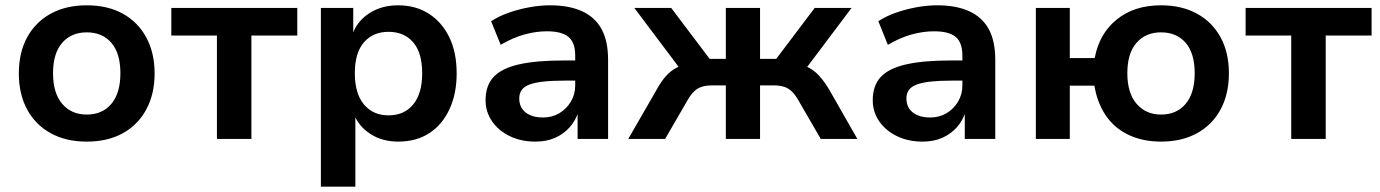

<svg xmlns="http://www.w3.org/2000/svg" viewBox="-20 -524 5203 724"><path d="M307 10Q229 10 171.5 -21.5Q114 -53 82.5 -111Q51 -169 51 -247Q51 -326 82.5 -383.5Q114 -441 171.5 -472.5Q229 -504 307 -504Q386 -504 443 -472.5Q500 -441 531.5 -383Q563 -325 563 -247Q563 -169 531.5 -111Q500 -53 443 -21.5Q386 10 307 10ZM307 -92Q366 -92 400 -132.5Q434 -173 434 -248Q434 -323 400 -362.5Q366 -402 307 -402Q249 -402 214.5 -362.5Q180 -323 180 -248Q180 -173 214.5 -132.5Q249 -92 307 -92Z M798 0V-390H626V-494H1101V-390H928V0Z M1190 180V-494H1312V-392H1308Q1326 -444 1372.5 -474Q1419 -504 1481 -504Q1548 -504 1597.5 -472Q1647 -440 1674.5 -383Q1702 -326 1702 -247Q1702 -171 1675 -112.5Q1648 -54 1599 -22Q1550 10 1482 10Q1421 10 1376.5 -19Q1332 -48 1314 -95H1320V180ZM1445 -89Q1504 -89 1538 -130Q1572 -171 1572 -248Q1572 -325 1538 -364.5Q1504 -404 1445 -404Q1387 -404 1352.5 -364.5Q1318 -325 1318 -248Q1318 -171 1352.5 -130Q1387 -89 1445 -89Z M1999 10Q1945 10 1902.5 -10.5Q1860 -31 1835.5 -66.5Q1811 -102 1811 -146Q1811 -201 1841 -233.5Q1871 -266 1936 -281Q2001 -296 2106 -296H2165V-220H2110Q2063 -220 2030.5 -216.5Q1998 -213 1977.5 -205.5Q1957 -198 1947.5 -185Q1938 -172 1938 -153Q1938 -119 1962 -100Q1986 -81 2028 -81Q2062 -81 2089 -97Q2116 -113 2132.5 -140.5Q2149 -168 2149 -202V-314Q2149 -364 2123.5 -385Q2098 -406 2042 -406Q2001 -406 1957.5 -394Q1914 -382 1868 -355L1832 -444Q1861 -463 1898 -476Q1935 -489 1975.5 -496.5Q2016 -504 2054 -504Q2125 -504 2174 -482Q2223 -460 2248 -415Q2273 -370 2273 -298V0H2158V-103H2161Q2151 -70 2128.5 -44.5Q2106 -19 2073.5 -4.5Q2041 10 1999 10Z M2349 0 2455 -184Q2473 -217 2491.5 -237.5Q2510 -258 2532 -269Q2554 -280 2582 -283L2560 -244L2372 -494H2511L2656 -302H2717V-494H2846V-302H2907L3052 -494H3191L3003 -244L2981 -283Q3009 -280 3030.5 -268.5Q3052 -257 3070.5 -236.5Q3089 -216 3108 -184L3213 0H3075L2991 -145Q2978 -168 2965 -180Q2952 -192 2936 -197Q2920 -202 2897 -202H2846V0H2717V-202H2666Q2643 -202 2627 -197Q2611 -192 2598 -180Q2585 -168 2572 -145L2488 0Z M3459 10Q3405 10 3362.5 -10.5Q3320 -31 3295.5 -66.5Q3271 -102 3271 -146Q3271 -201 3301 -233.5Q3331 -266 3396 -281Q3461 -296 3566 -296H3625V-220H3570Q3523 -220 3490.5 -216.5Q3458 -213 3437.5 -205.5Q3417 -198 3407.5 -185Q3398 -172 3398 -153Q3398 -119 3422 -100Q3446 -81 3488 -81Q3522 -81 3549 -97Q3576 -113 3592.5 -140.5Q3609 -168 3609 -202V-314Q3609 -364 3583.5 -385Q3558 -406 3502 -406Q3461 -406 3417.5 -394Q3374 -382 3328 -355L3292 -444Q3321 -463 3358 -476Q3395 -489 3435.5 -496.5Q3476 -504 3514 -504Q3585 -504 3634 -482Q3683 -460 3708 -415Q3733 -370 3733 -298V0H3618V-103H3621Q3611 -70 3588.5 -44.5Q3566 -19 3533.5 -4.5Q3501 10 3459 10Z M4358 10Q4289 10 4235.5 -15.5Q4182 -41 4149.5 -89Q4117 -137 4107 -201H4014V0H3886V-494H4014V-305H4108Q4125 -397 4191 -450.5Q4257 -504 4358 -504Q4436 -504 4493.5 -472.5Q4551 -441 4582.5 -383.5Q4614 -326 4614 -248Q4614 -169 4582.5 -111Q4551 -53 4493.5 -21.5Q4436 10 4358 10ZM4358 -92Q4417 -92 4451 -132.5Q4485 -173 4485 -248Q4485 -323 4451 -362.5Q4417 -402 4358 -402Q4300 -402 4265.5 -362.5Q4231 -323 4231 -248Q4231 -173 4266 -132.5Q4301 -92 4358 -92Z M4849 0V-390H4677V-494H5152V-390H4979V0Z"/></svg>

Font: Nunito Sans 10pt
Style: Bold
Weight: 700
Designer: Vernon Adams
Foundry: Vernon Adams
Version: Version 3.101;gftools[0.9.27]